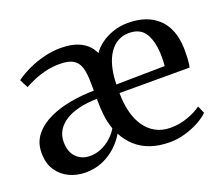

<svg xmlns="http://www.w3.org/2000/svg" viewBox="-97 -693 990 849"><g transform="rotate(-20 397.5 -268.0)"><path d="M174.5 10Q133.5 10 98.2 -6.5Q63 -23 41.2 -55.8Q19.5 -88.5 19.5 -138Q19.5 -187 47.2 -221.2Q75 -255.5 120.5 -276.8Q166 -298 221 -307.8Q276 -317.5 331 -318L330.5 -354Q330.5 -399 322 -426.8Q313.5 -454.5 291.8 -467.5Q270 -480.5 229 -480.5Q193.5 -480.5 162.2 -473Q131 -465.5 105.8 -454.5Q80.5 -443.5 61 -433L40.5 -472.5Q51.5 -481.5 73.2 -494Q95 -506.5 124 -518.2Q153 -530 187.2 -537.8Q221.5 -545.5 257.5 -545.5Q313 -545.5 351 -526Q389 -506.5 407 -467Q421.5 -489 446.8 -507.5Q472 -526 504.5 -537Q537 -548 574 -548Q665.5 -548 716.8 -498.2Q768 -448.5 770 -355Q770 -324.5 768.8 -304.2Q767.5 -284 764 -269H434Q434 -222 444 -181.5Q454 -141 474.2 -111Q494.5 -81 525 -64.2Q555.5 -47.5 595.5 -47.5Q637 -47.5 677.2 -62Q717.5 -76.5 740 -94.5L755.5 -59.5Q738.5 -42 708.8 -25.8Q679 -9.5 643 1Q607 11.5 570 11.5Q519 11.5 479.2 -2.5Q439.5 -16.5 411 -42.5Q382.5 -68.5 364.5 -103.5Q348 -74 320.2 -48Q292.5 -22 255.8 -6Q219 10 174.5 10ZM434 -309.5 662.5 -313Q663.5 -323 664 -333.5Q664.5 -344 664.5 -353.5Q664.5 -423 641.5 -463.8Q618.5 -504.5 563 -504.5Q534.5 -504.5 511 -491.5Q487.5 -478.5 470.5 -453.2Q453.5 -428 444.2 -391.8Q435 -355.5 434 -309.5ZM217 -52Q245.5 -52 271 -63Q296.5 -74 317.2 -92.5Q338 -111 351 -133.5Q339.5 -165.5 335.2 -200.2Q331 -235 331 -279Q283.5 -278.5 245.8 -269.2Q208 -260 181.8 -243Q155.5 -226 141.8 -202.8Q128 -179.5 128 -151.5Q128 -102 153.8 -77Q179.5 -52 217 -52Z"/></g></svg>

Font: Merriweather 72pt
Style: Regular
Weight: 400
Version: Version 2.100